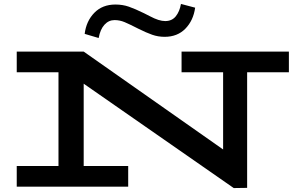

<svg xmlns="http://www.w3.org/2000/svg" viewBox="-20 -948 1493 975"><path d="M1447 -581H1235V6L1167 7L405 -523V-105H631V0H65V-105H277V-581H65V-686H405L1113 -189V-581H902V-686H1447ZM683 -802Q638 -825 613 -835.5Q588 -846 562 -846Q532 -846 510.5 -822.5Q489 -799 481 -755L410 -776Q418 -841 459 -883Q500 -925 566 -925Q603 -925 634.5 -914Q666 -903 711 -881Q718 -878 741.5 -865.5Q765 -853 784 -847Q803 -841 819 -841Q853 -841 872.5 -865Q892 -889 899 -928L971 -909Q962 -844 921.5 -802.5Q881 -761 816 -761Q783 -761 753 -771.5Q723 -782 683 -802Z"/></svg>

Font: BioRhyme Expanded
Style: Bold
Weight: 700
Width: 7
Designer: Aoife Mooney
Foundry: Aoife Mooney Type
Version: Version 1.000